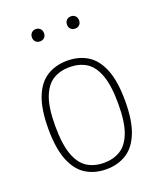

<svg xmlns="http://www.w3.org/2000/svg" viewBox="-139 -830 771 926"><g transform="rotate(-20 246.0 -367.0)"><path d="M246.5 9Q187.5 9 143 -18.5Q98.5 -46 73.8 -107.5Q49 -169 49 -270Q49 -370.5 73.5 -431.8Q98 -493 142.5 -520.5Q187 -548 246.5 -548Q305.5 -548 349.8 -520.8Q394 -493.5 418.8 -432.2Q443.5 -371 443.5 -270Q443.5 -169.5 419 -108Q394.5 -46.5 350.2 -18.8Q306 9 246.5 9ZM246.5 -24Q295.5 -24 331.5 -46.5Q367.5 -69 387.5 -122.2Q407.5 -175.5 407.5 -268.5Q407.5 -362.5 387.5 -416.5Q367.5 -470.5 331.5 -492.8Q295.5 -515 246.5 -515Q197.5 -515 161.2 -492.8Q125 -470.5 105 -417.5Q85 -364.5 85 -272Q85 -177.5 105 -123.2Q125 -69 161.2 -46.5Q197.5 -24 246.5 -24ZM336.5 -680Q323 -680 314.2 -688.5Q305.5 -697 305.5 -711Q305.5 -725.5 314.2 -734.2Q323 -743 336.5 -743Q350 -743 358.8 -734.2Q367.5 -725.5 367.5 -711Q367.5 -697 358.8 -688.5Q350 -680 336.5 -680ZM156.5 -680Q143 -680 134.2 -688.5Q125.5 -697 125.5 -711Q125.5 -725.5 134.2 -734.2Q143 -743 156.5 -743Q170 -743 178.8 -734.2Q187.5 -725.5 187.5 -711Q187.5 -697 178.8 -688.5Q170 -680 156.5 -680Z"/></g></svg>

Font: Encode Sans SmCnd Th
Style: Regular
Weight: 100
Width: 4
Designer: Multiple Designers
Foundry: Impallari Type
Version: Version 3.002; ttfautohint (v1.8.3) -l 8 -r 50 -G 200 -x 14 